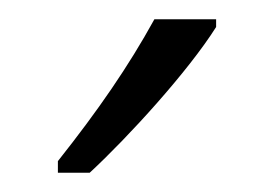

<svg xmlns="http://www.w3.org/2000/svg" viewBox="-20 -785 284 199"><path d="M204 -757V-765H140C113 -716 82 -671 40 -618V-606H73C113 -643 175 -711 204 -757Z"/></svg>

Font: Noto Sans Myanmar UI ExtraCondensed Light
Style: Regular
Weight: 300
Width: 2
Designer: Monotype Design Team
Foundry: Monotype Imaging Inc.
Version: Version 2.103